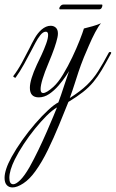

<svg xmlns="http://www.w3.org/2000/svg" viewBox="-61 -422 508 842"><path d="M-6 400Q-22 400 -31.5 389.5Q-41 379 -41 358Q-41 341 -33.5 318Q-26 295 -10 266Q10 230 37 192Q64 154 93.5 120Q123 86 150 61Q177 36 195 27Q199 17 206.5 -5Q214 -27 222 -51.5Q230 -76 236 -93Q242 -110 242 -110Q238 -104 226 -86Q214 -68 195.5 -46.5Q177 -25 155 -10Q133 5 109 5Q70 5 70 -37Q70 -72 101 -139Q110 -157 121.5 -182Q133 -207 141.5 -230.5Q150 -254 150 -269Q150 -283 140 -283Q128 -283 116 -268Q104 -253 94.5 -234.5Q85 -216 79 -205Q64 -176 45 -141.5Q26 -107 7 -81H6Q4 -81 0 -84Q-4 -87 -3 -88Q17 -114 35.5 -148Q54 -182 68 -210Q78 -231 91 -254Q104 -277 121 -292Q141 -309 161 -309Q175 -309 184 -300.5Q193 -292 193 -275Q193 -271 192.5 -267Q192 -263 191 -258Q187 -239 177.5 -211.5Q168 -184 152 -146Q117 -63 117 -31Q117 -14 128 -14Q143 -14 173 -41Q194 -60 215.5 -95.5Q237 -131 256 -171Q275 -211 288.5 -245.5Q302 -280 307 -297Q324 -301 345 -307Q366 -313 382 -320Q371 -308 356.5 -280.5Q342 -253 329 -222.5Q316 -192 307 -171Q293 -136 283.5 -107.5Q274 -79 265.5 -52Q257 -25 245 8Q292 -22 320 -49Q348 -76 369 -109Q390 -142 416 -191Q418 -194 421 -194Q430 -194 425 -186Q403 -145 385.5 -115.5Q368 -86 348.5 -62.5Q329 -39 303 -18.5Q277 2 239 25Q221 70 198 126Q175 182 149 235.5Q123 289 94 329Q69 364 41.5 382Q14 400 -6 400ZM-3 386Q9 386 27.5 368Q46 350 69 310Q88 276 107.5 235.5Q127 195 144 156Q161 117 173 88Q185 59 189 49Q168 61 143 86Q118 111 92 143Q66 175 43 210Q20 245 4 277Q-20 326 -20 358Q-20 386 -3 386ZM202 -381Q199 -381 199 -385Q199 -390 204.5 -396Q210 -402 217 -402H386Q388 -402 388 -399Q388 -393 384.5 -387Q381 -381 373 -381Z"/></svg>

Font: Mea Culpa
Style: Regular
Weight: 400
Designer: Robert E. Leuschke
Foundry: Robert E. Leuschke
Version: Version 1.010; ttfautohint (v1.8.3)